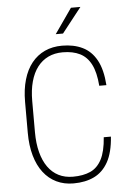

<svg xmlns="http://www.w3.org/2000/svg" viewBox="-61 -962 689 1016"><g transform="rotate(-5 283.5 -453.5)"><path d="M468.3 -218.8H506.3Q500.5 -135.3 472.7 -85Q444.8 -34.7 398.2 -12Q351.6 10.7 288.1 10.7Q237.8 10.7 197.5 -8.8Q157.2 -28.3 128.7 -65.4Q100.1 -102.5 85 -156Q69.8 -209.5 69.8 -277.3V-441.4Q69.8 -507.3 85 -559.3Q100.1 -611.3 128.9 -647.2Q157.7 -683.1 198.5 -701.9Q239.3 -720.7 290.5 -720.7Q352.5 -720.7 398.9 -698.2Q445.3 -675.8 472.9 -625.7Q500.5 -575.7 506.3 -492.2H468.3Q462.9 -563.5 441.4 -605.7Q419.9 -647.9 382.3 -666.7Q344.7 -685.5 290.5 -685.5Q247.6 -685.5 213.9 -669.4Q180.2 -653.3 156.5 -622.3Q132.8 -591.3 120.4 -546.1Q107.9 -501 107.9 -442.4V-277.3Q107.9 -217.8 120.1 -170.9Q132.3 -124 155.5 -91.3Q178.7 -58.6 212.2 -41.7Q245.6 -24.9 288.1 -24.9Q342.8 -24.9 380.6 -42Q418.5 -59.1 440.7 -101.3Q462.9 -143.6 468.3 -218.8ZM262.7 -784.2 355 -916.5H405.3L301.3 -784.2Z"/></g></svg>

Font: Roboto Condensed ExtraLight
Style: Regular
Weight: 250
Designer: Christian Robertson
Foundry: Google
Version: Version 3.008; 2023